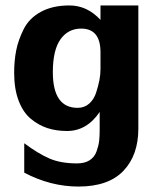

<svg xmlns="http://www.w3.org/2000/svg" viewBox="-20 -503 597 705"><path d="M32 -236Q32 -280 39.5 -318Q47 -356 67 -396Q87 -436 130 -459.5Q173 -483 235 -483Q300 -483 349 -430V-483H488V-31Q488 67 433 124.5Q378 182 268 182Q166 182 69 131V23Q120 61 161.5 79Q203 97 263 97Q291 97 309 85.5Q327 74 334.5 53Q342 32 344 15Q346 -2 346 -25V-92Q299 -22 226 -22Q187 -22 154.5 -32.5Q122 -43 93.5 -66.5Q65 -90 48.5 -133Q32 -176 32 -236ZM174 -238Q174 -107 265 -107Q290 -107 307.5 -122.5Q325 -138 333 -163Q341 -188 345 -208.5Q349 -229 349 -249V-311Q349 -398 278 -398Q230 -398 202 -358.5Q174 -319 174 -238Z"/></svg>

Font: Coval
Style: Heavy
Weight: 900
Foundry: Context Ltd
Version: Version 001.000